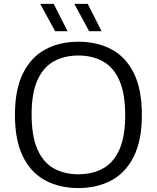

<svg xmlns="http://www.w3.org/2000/svg" viewBox="-20 -966 814 996"><path d="M386.5 9.5Q288 9.5 213.8 -30.8Q139.5 -71 98.5 -154.8Q57.5 -238.5 57.5 -370Q57.5 -501.5 99 -585.2Q140.5 -669 214.5 -709.2Q288.5 -749.5 386.5 -749.5Q485.5 -749.5 559.8 -709.2Q634 -669 675 -585Q716 -501 716 -370Q716 -239 674.5 -155Q633 -71 558.8 -30.8Q484.5 9.5 386.5 9.5ZM386.5 -62Q460 -62 514.5 -92.2Q569 -122.5 599.2 -189.8Q629.5 -257 629.5 -367.5Q629.5 -480.5 599.2 -548.8Q569 -617 514.2 -647.5Q459.5 -678 386.5 -678Q314 -678 259.2 -647.8Q204.5 -617.5 174.2 -550.2Q144 -483 144 -372.5Q144 -259.5 174.2 -191.2Q204.5 -123 259 -92.5Q313.5 -62 386.5 -62ZM442.5 -804 365.5 -946H435L507 -804ZM266 -804 188.5 -946H258.5L330.5 -804Z"/></svg>

Font: Encode Sans SemiExpanded SemiExpanded
Style: Regular
Weight: 400
Width: 6
Designer: Multiple Designers
Foundry: Impallari Type
Version: Version 3.000; ttfautohint (v1.8.3) -l 8 -r 50 -G 200 -x 14 